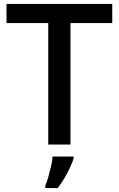

<svg xmlns="http://www.w3.org/2000/svg" viewBox="-20 -734 604 975"><path d="M338 0H225V-617H13V-714H550V-617H338ZM354 70Q348 90 335.5 117Q323 144 307 171Q291 198 273 221H210V209Q218 191 225.5 164Q233 137 239.5 109.5Q246 82 247 61H354Z"/></svg>

Font: Noto Sans Oriya Medium
Style: Regular
Weight: 500
Version: Version 2.003